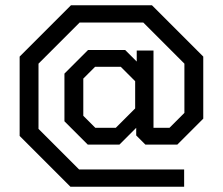

<svg xmlns="http://www.w3.org/2000/svg" viewBox="-20 -661 851 733"><path d="M500 -144V-173L436 -109H315L226 -198V-380L316 -470H458L502 -426V-468H566V-173H627L684 -230V-418L527 -575H284L127 -418V-169L282 -14H683V52H249L55 -142V-445L251 -641H560L756 -445V-208L657 -109H535ZM496 -351 441 -406H343L298 -361V-219L344 -173H422L496 -247Z"/></svg>

Font: Chakra Petch
Style: Regular
Weight: 400
Designer: Katatrad Aksorn Co.,Ltd.
Foundry: Cadson Demak Co.,Ltd.
Version: Version 1.000; ttfautohint (v1.6)